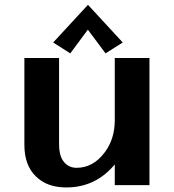

<svg xmlns="http://www.w3.org/2000/svg" viewBox="-20 -782 734 811"><path d="M351.6 -761.7 498.5 -602.5 425.8 -556.6 351.1 -656.7 276.9 -556.6 204.6 -602.5ZM611.3 0H464.8V-87.4Q383.8 9.8 259.8 9.8Q178.7 9.8 131.3 -37.1Q83 -84 83 -169.9V-537.1H229.5V-172.4Q229.5 -127.9 245.6 -104Q266.6 -73.2 303.7 -73.2Q374 -73.2 422.9 -139.2Q464.8 -195.3 464.8 -274.4V-537.1H611.3Z"/></svg>

Font: Klaudia
Style: Bold
Weight: 700
Designer: Wojciech Kalinowski "wmk69" (wmk69@o2.pl)
Foundry: Wojciech Kalinowski "wmk69" (wmk69@o2.pl)
Version: Version 3.1.0; 2021-05-10